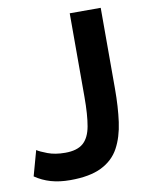

<svg xmlns="http://www.w3.org/2000/svg" viewBox="-82 -770 655 842"><g transform="rotate(-10 245.5 -349.5)"><path d="M38 -145Q51 -136 84 -123.5Q117 -111 162 -111Q215 -111 242 -134.5Q269 -158 278 -208Q287 -258 287 -338V-710H425V-349Q425 -269 416 -203Q407 -137 381 -89Q355 -41 302.5 -15Q250 11 163 11Q115 11 77 0Q39 -11 7 -33Z"/></g></svg>

Font: Raleway
Style: Bold
Weight: 700
Designer: Matt McInerney, Pablo Impallari, Rodrigo Fuenzalida
Foundry: Matt McInerney, Pablo Impallari, Rodrigo Fuenzalida
Version: Version 4.026